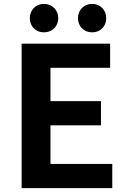

<svg xmlns="http://www.w3.org/2000/svg" viewBox="-20 -965 655 985"><path d="M91 0H556V-124H239V-322H498V-446H239V-617H545V-741H91ZM205 -799C248 -799 279 -830 279 -872C279 -913 248 -945 205 -945C163 -945 133 -913 133 -872C133 -830 163 -799 205 -799ZM453 -799C495 -799 525 -830 525 -872C525 -913 495 -945 453 -945C410 -945 380 -913 380 -872C380 -830 410 -799 453 -799Z"/></svg>

Font: Noto Sans CJK TC
Style: Bold
Weight: 700
Designer: Ryoko NISHIZUKA 西塚涼子 (kana, bopomofo & ideographs); Paul D. Hunt (Latin, Greek & Cyrillic); Sandoll Communications 산돌커뮤니
Foundry: Adobe
Version: Version 2.004;hotconv 1.0.118;makeotfexe 2.5.65603